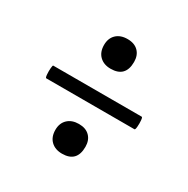

<svg xmlns="http://www.w3.org/2000/svg" viewBox="-108 -517 610 622"><g transform="rotate(30 197.0 -206.0)"><path d="M34 -178Q31 -178 30 -190.1Q29 -202.1 30 -213.6Q31 -225 33 -225H364Q367 -225 368 -213.6Q369 -202.1 368 -190.1Q367 -178 364 -178ZM200 8Q174 8 158.5 -7Q143 -22 143 -48.5Q143 -73.5 158.5 -88.3Q174 -103 200 -103Q226.1 -103 240.5 -88.4Q255 -73.8 255 -49Q255 8 200 8ZM198.6 -309Q173 -309 157.5 -324Q142 -339 142 -365.5Q142 -390.5 157.3 -405.3Q172.7 -420 199 -420Q225 -420 239.5 -405.4Q254 -390.8 254 -366Q254 -309 198.6 -309Z"/></g></svg>

Font: Cormorant Infant Light
Style: Italic
Weight: 300
Italic angle: -10°
Designer: Christian Thalmann (Catharsis Fonts)
Foundry: Catharsis Fonts
Version: Version 4.001